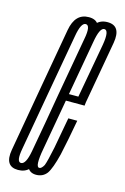

<svg xmlns="http://www.w3.org/2000/svg" viewBox="-122 -654 460 704"><g transform="rotate(15 108.5 -302.0)"><path d="M19.5 2.5Q71 2.5 82.5 -62.2Q94 -127 125.5 -300.5Q155.5 -474 167 -540Q178.5 -606 126.5 -606Q74.5 -606 62.8 -540Q51 -474 20.5 -300.5Q-10 -127.5 -21.2 -62.5Q-32.5 2.5 19.5 2.5ZM23.5 -25Q5.5 -25 15 -76.8Q24.5 -128.5 54.5 -300.5Q85.5 -472.5 94.5 -525.5Q103.5 -578.5 121.5 -578.5Q140.5 -578.5 130.8 -525.8Q121 -473 91.5 -300.5Q61 -129 51.5 -77Q42 -25 23.5 -25ZM88 2.5 93 -25Q76.5 -25 89.5 -95.5Q101.5 -166 126 -302Q155 -465 165 -522Q174.5 -578.5 192 -578.5Q211 -578.5 201.5 -522Q191 -467 164 -314.5H122.5L118 -288.5H194.5Q195.5 -295.5 196 -301.5Q226 -470.5 238 -538.5Q249.5 -606 197 -606Q145 -606 132.5 -536Q120.5 -466 91 -302Q68 -166.5 52.5 -81.5Q37.5 2.5 88 2.5ZM93 -25 88 2.5Q113.5 2.5 128.5 -17Q142.5 -37 156.5 -93.5Q169 -150 183 -228H149Q137.5 -165 127.5 -110.5Q116.5 -57 110 -40.5Q101.5 -25 93 -25Z"/></g></svg>

Font: Anybody UltraCondensed ExtraLight
Style: Italic
Weight: 250
Width: 1
Italic angle: -10°
Version: Version 1.113;gftools[0.9.25]